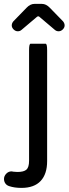

<svg xmlns="http://www.w3.org/2000/svg" viewBox="-65 -709 345 965"><path d="M-5.9 -581.1Q-5.9 -591.8 2 -601.6L68.4 -669.9Q86.9 -689.5 108.4 -689.5H145.5Q167 -689.5 185.5 -669.9L252 -601.6Q259.8 -591.8 259.8 -581.1Q259.8 -570.3 250.5 -561Q241.2 -551.8 229.5 -551.8Q218.8 -551.8 210.9 -558.6L134.8 -623Q131.8 -627 127 -627Q123 -627 119.1 -623L43 -558.6Q35.2 -551.8 24.4 -551.8Q12.7 -551.8 3.4 -561Q-5.9 -570.3 -5.9 -581.1ZM-18.6 226.6Q-31.2 222.7 -38.1 212.9Q-44.9 203.1 -44.9 190.4Q-44.9 175.8 -33.7 164.1Q-22.5 152.3 -6.8 152.3L4.9 154.3H7.8Q13.7 155.3 22.5 155.3Q54.7 155.3 67.9 143.6Q81.1 131.8 81.1 98.6V-457Q81.1 -489.3 88.9 -489.3H164.1Q171.9 -489.3 171.9 -457V100.6Q171.9 166 139.2 200.7Q106.4 235.4 43 235.4Q7.8 235.4 -18.6 226.6Z"/></svg>

Font: YuPearl-Regular
Style: Regular
Weight: 400
Designer: Max Yao
Foundry: Max-Everyday
Version: Version 1.011; ttfautohint (v1.8.3)